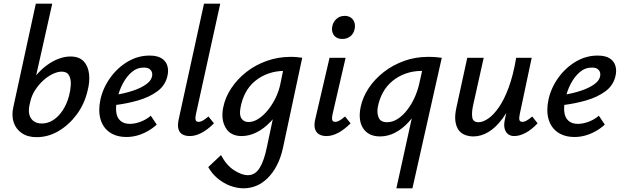

<svg xmlns="http://www.w3.org/2000/svg" viewBox="-20 -731 3366 1040"><path d="M178 12Q130 12 98 -10Q66 -32 54 -68.5Q42 -105 52 -150L174 -711H263L176 -323Q202 -354 233 -377Q264 -400 297 -412.5Q330 -425 361 -425Q409 -425 433.5 -398.5Q458 -372 462.5 -329Q467 -286 454 -238Q437 -166 395 -110Q353 -54 297 -21Q241 12 178 12ZM140 -163Q133 -131 139.5 -108.5Q146 -86 163.5 -74Q181 -62 206 -62Q239 -62 268 -80.5Q297 -99 319.5 -133Q342 -167 354 -212Q362 -242 363.5 -272Q365 -302 354 -322.5Q343 -343 314 -343Q292 -343 265 -330Q238 -317 213.5 -294.5Q189 -272 170 -242.5Q151 -213 144 -180Z M665 11Q611 11 574.5 -14Q538 -39 524.5 -85Q511 -131 524 -192Q538 -255 577 -309.5Q616 -364 671.5 -397Q727 -430 790 -430Q832 -430 855.5 -415Q879 -400 886.5 -374.5Q894 -349 887 -320Q876 -269 833 -237Q790 -205 728 -187Q666 -169 596 -161L600 -216Q656 -225 699.5 -239.5Q743 -254 770.5 -273.5Q798 -293 803 -315Q806 -324 804 -335.5Q802 -347 791.5 -356Q781 -365 759 -365Q722 -365 693.5 -340.5Q665 -316 645 -278Q625 -240 616 -198Q606 -157 609.5 -125.5Q613 -94 632 -77Q651 -60 684 -60Q708 -60 738.5 -70.5Q769 -81 797 -104L829 -56Q806 -35 779 -20Q752 -5 723.5 3Q695 11 665 11Z M1008 6Q985 6 968.5 -3Q952 -12 946.5 -32.5Q941 -53 948 -85L1085 -711H1173L1041 -111Q1037 -93 1039.5 -82Q1042 -71 1056 -71Q1067 -71 1079 -78Q1091 -85 1109 -100L1139 -63Q1105 -29 1072 -11.5Q1039 6 1008 6Z M1300 289Q1264 289 1227.5 275.5Q1191 262 1159.5 236Q1128 210 1108 174L1177 109Q1207 165 1248.5 191.5Q1290 218 1322 218Q1362 218 1386.5 178.5Q1411 139 1426 64L1477 -177L1550 -277Q1536 -215 1509.5 -163Q1483 -111 1447 -73Q1411 -35 1370.5 -14.5Q1330 6 1289 6Q1228 6 1202 -39.5Q1176 -85 1189 -149Q1200 -204 1233 -253.5Q1266 -303 1314.5 -341Q1363 -379 1424.5 -401Q1486 -423 1554 -423Q1575 -423 1589.5 -421.5Q1604 -420 1617 -418L1513 69Q1501 124 1479.5 165Q1458 206 1429.5 234Q1401 262 1368 275.5Q1335 289 1300 289ZM1326 -70Q1353 -70 1380 -87.5Q1407 -105 1431 -134.5Q1455 -164 1473 -201Q1491 -238 1499 -278L1520 -381L1568 -344Q1556 -346 1545 -346.5Q1534 -347 1522 -347Q1474 -347 1433.5 -332.5Q1393 -318 1361.5 -292Q1330 -266 1310.5 -229.5Q1291 -193 1283 -149Q1275 -108 1288 -89Q1301 -70 1326 -70Z M1748 6Q1725 6 1708.5 -3.5Q1692 -13 1686 -33.5Q1680 -54 1688 -87L1765 -418H1852L1781 -111Q1777 -93 1779.5 -82Q1782 -71 1796 -71Q1807 -71 1819 -78Q1831 -85 1849 -100L1879 -63Q1845 -29 1812 -11.5Q1779 6 1748 6ZM1834 -520Q1814 -520 1800.5 -529Q1787 -538 1781.5 -554Q1776 -570 1780 -589Q1785 -613 1803 -629Q1821 -645 1847 -645Q1867 -645 1880.5 -635.5Q1894 -626 1899.5 -610Q1905 -594 1901 -574Q1896 -549 1878 -534.5Q1860 -520 1834 -520Z M2127 289 2244 -243 2296 -277Q2281 -214 2255 -161.5Q2229 -109 2194.5 -71Q2160 -33 2120.5 -12.5Q2081 8 2039 8Q1977 8 1948 -34.5Q1919 -77 1933 -149Q1944 -204 1977 -253.5Q2010 -303 2059 -341Q2108 -379 2169 -401Q2230 -423 2298 -423Q2323 -423 2340.5 -421.5Q2358 -420 2373 -418L2214 289ZM2077 -69Q2106 -69 2133.5 -86.5Q2161 -104 2184.5 -134Q2208 -164 2225 -201Q2242 -238 2251 -278L2274 -381L2314 -344Q2302 -346 2290 -346.5Q2278 -347 2266 -347Q2218 -347 2177.5 -332.5Q2137 -318 2105.5 -292Q2074 -266 2054 -229.5Q2034 -193 2026 -149Q2021 -117 2031.5 -93Q2042 -69 2077 -69Z M2544 8Q2523 8 2502 1Q2481 -6 2466.5 -23.5Q2452 -41 2447 -72.5Q2442 -104 2453 -152L2511 -418H2600L2543 -162Q2534 -122 2538 -95.5Q2542 -69 2572 -69Q2595 -69 2623.5 -88Q2652 -107 2681 -148Q2710 -189 2735 -256Q2760 -323 2776 -418H2827Q2804 -303 2772 -221.5Q2740 -140 2702.5 -89.5Q2665 -39 2625 -15.5Q2585 8 2544 8ZM2765 6Q2746 6 2732.5 -4Q2719 -14 2713.5 -34Q2708 -54 2715 -85L2787 -418H2860L2795 -111Q2791 -92 2793.5 -81.5Q2796 -71 2810 -71Q2821 -71 2833 -78Q2845 -85 2863 -100L2892 -63Q2859 -28 2826.5 -11Q2794 6 2765 6Z M3092 11Q3038 11 3001.5 -14Q2965 -39 2951.5 -85Q2938 -131 2951 -192Q2965 -255 3004 -309.5Q3043 -364 3098.5 -397Q3154 -430 3217 -430Q3259 -430 3282.5 -415Q3306 -400 3313.5 -374.5Q3321 -349 3314 -320Q3303 -269 3260 -237Q3217 -205 3155 -187Q3093 -169 3023 -161L3027 -216Q3083 -225 3126.5 -239.5Q3170 -254 3197.5 -273.5Q3225 -293 3230 -315Q3233 -324 3231 -335.5Q3229 -347 3218.5 -356Q3208 -365 3186 -365Q3149 -365 3120.5 -340.5Q3092 -316 3072 -278Q3052 -240 3043 -198Q3033 -157 3036.5 -125.5Q3040 -94 3059 -77Q3078 -60 3111 -60Q3135 -60 3165.5 -70.5Q3196 -81 3224 -104L3256 -56Q3233 -35 3206 -20Q3179 -5 3150.5 3Q3122 11 3092 11Z"/></svg>

Font: Ysabeau Infant SemiBold
Style: Italic
Weight: 600
Italic angle: -12°
Designer: Christian Thalmann (Catharsis Fonts)
Version: Version 2.002; featfreeze: ss01,ss02,lnum